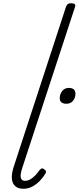

<svg xmlns="http://www.w3.org/2000/svg" viewBox="-20 -1150 486 1186"><path d="M125 16Q77 16 60 -19.5Q43 -55 67 -127L388 -1109Q393 -1121 399.5 -1125.5Q406 -1130 419 -1130Q435 -1130 441.5 -1124Q448 -1118 443 -1106L117 -111Q104 -72 108.5 -52.5Q113 -33 134 -33Q151 -33 167.5 -42.5Q184 -52 199 -68Q214 -84 224 -99Q230 -106 236.5 -109Q243 -112 252 -105Q263 -98 264 -91Q265 -84 260 -77Q247 -55 226.5 -33.5Q206 -12 180.5 2Q155 16 125 16ZM389 -509Q371 -509 360 -517.5Q349 -526 349 -544Q349 -568 364 -587.5Q379 -607 406 -607Q424 -607 435 -598.5Q446 -590 446 -570Q446 -547 431.5 -528Q417 -509 389 -509Z"/></svg>

Font: Playwrite CU ExtraLight
Style: Regular
Weight: 250
Designer: Veronika Burian, José Scaglione
Foundry: TypeTogether
Version: Version 1.002